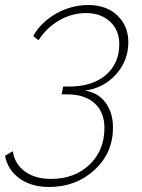

<svg xmlns="http://www.w3.org/2000/svg" viewBox="-48 -596 564 763"><path d="M-28 23 3 5Q10 55 50.5 85Q91 115 155 115Q248 115 307.5 58.5Q367 2 367 -88Q367 -150 328 -185.5Q289 -221 219 -221H197L203 -252H226Q319 -252 372.5 -298Q426 -344 426 -420Q426 -476 389.5 -510Q353 -544 294 -544Q237 -544 186.5 -514.5Q136 -485 105 -436L84 -453Q116 -509 176 -542.5Q236 -576 303 -576Q375 -576 418.5 -534.5Q462 -493 462 -428Q462 -355 413 -300.5Q364 -246 290 -236Q342 -228 371.5 -188Q401 -148 401 -89Q401 12 327.5 79.5Q254 147 147 147Q77 147 30 113.5Q-17 80 -28 23Z"/></svg>

Font: Raleway-v4020 ExtraLight
Style: Italic
Weight: 275
Italic angle: -12°
Designer: Matt McInerney, Pablo Impallari, Rodrigo Fuenzalida
Foundry: Matt McInerney, Pablo Impallari, Rodrigo Fuenzalida
Version: Version 4.020;PS 004.020;hotconv 1.0.88;makeotf.lib2.5.64775